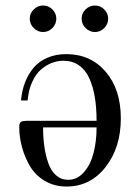

<svg xmlns="http://www.w3.org/2000/svg" viewBox="-20 -664 500 696"><path d="M227.1 -12.2Q260.3 -12.2 284.4 -40Q308.6 -67.9 319.3 -110.1Q330.1 -152.3 330.1 -202.1H136.2Q136.2 -165.5 140.6 -133.8Q145 -102.1 154.8 -73.5Q164.6 -44.9 183.1 -28.6Q201.7 -12.2 227.1 -12.2ZM221.2 12.2Q176.3 12.2 141.6 -8.8Q106.9 -29.8 87.9 -63Q68.8 -96.2 59.3 -132.1Q49.8 -168 49.8 -203.1Q49.8 -217.3 55.2 -221.7Q60.5 -226.1 81.1 -226.1H330.1Q330.1 -273.4 323.7 -311.8Q317.4 -350.1 303.7 -380.4Q290 -410.6 266.1 -427.2Q242.2 -443.8 210 -443.8Q188.5 -443.8 168 -436Q147.5 -428.2 128.7 -412.1Q109.9 -396 96.7 -366.9Q83.5 -337.9 80.1 -299.8H56.2Q59.1 -334.5 70.3 -364Q81.5 -393.6 100.8 -417.2Q120.1 -440.9 150.9 -454.3Q181.6 -467.8 220.2 -467.8Q308.1 -467.8 363 -404.1Q418 -340.3 418 -234.9Q418 -129.4 362.8 -58.6Q307.6 12.2 221.2 12.2ZM290.3 -629.9Q304.7 -644 324.2 -644Q343.8 -644 357.9 -629.9Q372.1 -615.7 372.1 -596.2Q372.1 -576.7 357.9 -562.3Q343.8 -547.9 324.2 -547.9Q304.7 -547.9 290.3 -562.3Q275.9 -576.7 275.9 -596.2Q275.9 -615.7 290.3 -629.9ZM102.3 -629.9Q116.7 -644 136.2 -644Q155.8 -644 169.9 -629.9Q184.1 -615.7 184.1 -596.2Q184.1 -576.7 169.9 -562.3Q155.8 -547.9 136.2 -547.9Q116.7 -547.9 102.3 -562.3Q87.9 -576.7 87.9 -596.2Q87.9 -615.7 102.3 -629.9Z"/></svg>

Font: Flanker Steampunk
Style: Regular
Weight: 400
Designer: Alexey Kryukov, Leonardo Di Lena
Foundry: Alexey Kryukov, Leonardo Di Lena
Version: 1.210